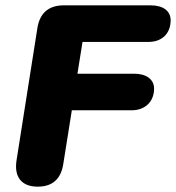

<svg xmlns="http://www.w3.org/2000/svg" viewBox="-20 -690 659 719"><path d="M121 9C175 9 208 -18 217 -76L249 -277H473C524 -277 557 -310 557 -358C557 -393 528 -414 482 -414H270L289 -533H536C587 -533 619 -565 619 -614C619 -649 591 -670 544 -670H219C162 -670 129 -641 120 -585L42 -90C32 -27 61 9 121 9Z"/></svg>

Font: SN Pro Heavy
Style: Italic
Weight: 800
Italic angle: -9°
Designer: Tobias Whetton
Foundry: Supernotes
Version: Version 1.001;Glyphs 3.2 (3249)